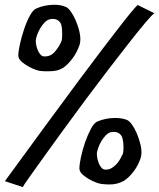

<svg xmlns="http://www.w3.org/2000/svg" viewBox="-30 -757 659 795"><path d="M609.4 -702.1Q599.6 -696.3 571.8 -663.1Q543.9 -629.9 504.4 -579.6Q464.8 -529.3 417 -466.8Q369.1 -404.3 320.8 -339.4Q272.5 -274.4 227.1 -211.9Q181.6 -149.4 146 -99.6Q110.4 -49.8 87.9 -18.1Q65.4 13.7 64.5 17.6L-9.8 -6.8Q87.9 -140.6 163.1 -243.2Q238.3 -345.7 295.4 -422.4Q352.5 -499 392.6 -551.8Q432.6 -604.5 460 -639.6Q523.4 -721.7 540 -736.3ZM474.6 -112.3Q479.5 -119.1 480.5 -127.9Q481.4 -136.7 481.4 -146.5Q481.4 -158.2 480 -168.9Q478.5 -179.7 476.6 -185.5Q474.6 -195.3 465.3 -203.1Q456.1 -210.9 441.4 -210.9Q431.6 -210.9 426.8 -209Q417 -206.1 407.2 -195.8Q397.5 -185.5 389.6 -172.4Q381.8 -159.2 377 -145.5Q372.1 -131.8 371.1 -123V-119.1Q371.1 -110.4 373.5 -99.1Q376 -87.9 380.4 -78.1Q384.8 -68.4 391.1 -61.5Q397.5 -54.7 406.2 -54.7H408.2Q420.9 -54.7 431.2 -60.5Q441.4 -66.4 449.7 -74.7Q458 -83 464.4 -93.3Q470.7 -103.5 474.6 -112.3ZM495.1 -260.7Q504.9 -256.8 515.6 -242.2Q526.4 -227.5 535.2 -207.5Q543.9 -187.5 549.8 -166Q555.7 -144.5 555.7 -126Q555.7 -115.2 552.7 -103.5Q542 -71.3 522.5 -45.9Q502.9 -20.5 482.4 -7.8Q467.8 0 453.6 3.4Q439.5 6.8 422.9 6.8Q416 6.8 408.2 6.3Q400.4 5.9 391.6 4.9Q381.8 3.9 367.7 -1.5Q353.5 -6.8 339.8 -14.6Q326.2 -22.5 314.9 -31.7Q303.7 -41 300.8 -49.8Q298.8 -53.7 298.8 -59.6Q298.8 -76.2 305.2 -106.4Q311.5 -136.7 322.3 -167.5Q333 -198.2 346.2 -223.1Q359.4 -248 373 -253.9Q408.2 -268.6 447.3 -268.6Q474.6 -268.6 495.1 -260.7ZM118.2 -586.9Q118.2 -578.1 120.6 -567.4Q123 -556.6 127.4 -546.9Q131.8 -537.1 138.2 -530.3Q144.5 -523.4 153.3 -523.4H156.2Q180.7 -523.4 197.3 -543Q213.9 -562.5 221.7 -580.1Q225.6 -586.9 226.6 -595.7Q227.5 -604.5 227.5 -614.3Q227.5 -627 226.6 -637.7Q225.6 -648.4 223.6 -654.3Q221.7 -663.1 212.4 -670.9Q203.1 -678.7 188.5 -678.7Q178.7 -678.7 174.8 -676.8Q164.1 -673.8 154.3 -663.6Q144.5 -653.3 136.7 -640.1Q128.9 -627 124 -613.3Q119.1 -599.6 118.2 -590.8ZM138.7 -462.9Q128.9 -463.9 114.7 -469.2Q100.6 -474.6 86.9 -482.4Q73.2 -490.2 62 -499.5Q50.8 -508.8 47.9 -517.6Q45.9 -521.5 45.9 -528.3Q45.9 -544.9 52.7 -575.2Q59.6 -605.5 69.8 -636.2Q80.1 -667 93.3 -691.4Q106.4 -715.8 120.1 -721.7Q136.7 -729.5 156.2 -733.4Q175.8 -737.3 195.3 -737.3Q221.7 -737.3 242.2 -728.5Q252 -724.6 262.7 -710Q273.4 -695.3 282.2 -675.3Q291 -655.3 296.9 -633.8Q302.7 -612.3 302.7 -593.8Q302.7 -582 299.8 -572.3Q289.1 -540 269.5 -514.2Q250 -488.3 230.5 -475.6Q214.8 -466.8 201.2 -464.4Q187.5 -461.9 170.9 -461.9Q163.1 -461.9 155.8 -461.9Q148.4 -461.9 138.7 -462.9Z"/></svg>

Font: Miniver
Style: Regular
Weight: 400
Designer: Dathan Boardman
Foundry: Open Window
Version: Version 1.000